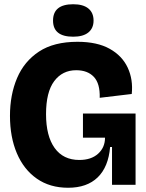

<svg xmlns="http://www.w3.org/2000/svg" viewBox="-20 -871 689 905"><path d="M301 14Q215 14 153.5 -29Q92 -72 59.5 -148.5Q27 -225 27 -325Q27 -424 60.5 -503Q94 -582 164 -628Q234 -674 345 -674Q438 -674 497 -641Q556 -608 582 -552Q608 -496 601 -428L450 -410Q452 -477 422.5 -508.5Q393 -540 339 -540Q274 -540 235.5 -488.5Q197 -437 197 -333Q197 -230 237.5 -173.5Q278 -117 354 -117Q410 -117 442.5 -146.5Q475 -176 475 -222H371V-336H619V0H508V-178H499Q491 -84 440.5 -35Q390 14 301 14ZM325 -698Q230 -698 230 -774Q230 -851 325 -851Q372 -851 396.5 -831Q421 -811 421 -774Q421 -738 396.5 -718Q372 -698 325 -698Z"/></svg>

Font: Bricolage Grotesque 48pt ExtraBold
Style: Regular
Weight: 800
Designer: Mathieu Triay
Foundry: Atelier Triay
Version: Version 1.000; ttfautohint (v1.8.4.7-5d5b);gftools[0.9.32]